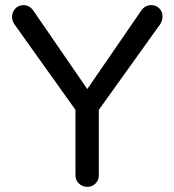

<svg xmlns="http://www.w3.org/2000/svg" viewBox="-20 -723 679 748"><path d="M320 5Q301 5 287.5 -8Q274 -21 274 -40V-295L35 -630Q27 -643 27 -657Q27 -676 39.5 -689.5Q52 -703 71 -703Q96 -703 111 -680L320 -376L529 -680Q544 -703 569 -703Q589 -703 601.5 -689.5Q614 -676 613 -657Q613 -643 605 -630L365 -295V-40Q365 -21 352 -8Q339 5 320 5Z"/></svg>

Font: Varela Round
Style: Regular
Weight: 400
Designer: Joe Prince, Avraham Cornfeld
Foundry: Joe Prince, Avraham Cornfeld
Version: Version 3.010; ttfautohint (v1.8.4.7-5d5b)